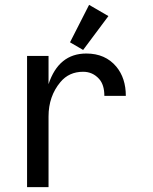

<svg xmlns="http://www.w3.org/2000/svg" viewBox="-20 -766 626 786"><path d="M90.8 0V-537.1H178.7V-421.4Q220.2 -546.9 333.5 -546.9Q411.1 -546.9 456.1 -493.2Q495.1 -446.3 495.1 -373.5H407.2Q407.2 -418.9 385.7 -442.9Q359.4 -472.2 320.3 -472.2Q262.7 -472.2 227.5 -430.2Q178.7 -372.1 178.7 -289.1V0ZM344.7 -746.1 423.8 -700.2 320.3 -561.5 266.6 -592.8Z"/></svg>

Font: Consola Mono
Style: Book
Weight: 400
Monospace: yes
Designer: Wojciech Kalinowski "wmk69" (wmk69@o2.pl)
Foundry: Wojciech Kalinowski "wmk69" (wmk69@o2.pl)
Version: Version 2.1.0